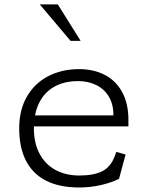

<svg xmlns="http://www.w3.org/2000/svg" viewBox="-20 -818 660 850"><path d="M65 -250Q65 -330.5 98.8 -389.8Q132.5 -449 193 -480.5Q253.5 -512 331 -512Q393.5 -512 442.8 -487Q492 -462 520.2 -411.5Q548.5 -361 548.5 -287V-258.5H107.5V-307H506L482 -288V-309.5Q482 -358 461 -391.8Q440 -425.5 404.5 -442.2Q369 -459 326.5 -459Q264 -459 219.8 -433.8Q175.5 -408.5 152.8 -361.5Q130 -314.5 130 -250Q130 -184 155.5 -136.8Q181 -89.5 226.5 -65.2Q272 -41 331 -41Q395.5 -41 432.8 -60Q470 -79 487.5 -125.5L495 -145.5L536 -134L507 -26.5Q475 -10 427.8 1Q380.5 12 330.5 12Q243.5 12 184.2 -18Q125 -48 95 -106.5Q65 -165 65 -250ZM156 -798.5H236L337 -637H292.5Z"/></svg>

Font: Monaspace Xenon Var ExtraLight
Style: Regular
Weight: 200
Designer: Riley Cran and the Lettermatic Team
Version: Version 1.200 (Monaspace Xenon Var)